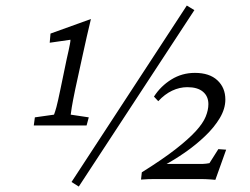

<svg xmlns="http://www.w3.org/2000/svg" viewBox="-20 -649 905 696"><path d="M252.9 -326.2Q243.2 -279.3 240.2 -260.3Q237.3 -241.2 236.3 -233.4L301.8 -223.6L293.9 -194.3H102.5L106.4 -223.6L175.8 -233.4Q179.7 -243.2 184.6 -261.2Q189.5 -279.3 199.2 -326.2L221.7 -434.6Q225.6 -451.2 228.5 -464.8Q231.4 -478.5 233.4 -488.8Q235.4 -499 235.4 -504.9L160.2 -494.1L163.1 -527.3L309.6 -580.1Q302.7 -552.7 294.9 -517.6Q287.1 -482.4 279.3 -447.3ZM239.3 10.7 657.2 -628.9 684.6 -612.3 265.6 27.3ZM494.1 -24.4Q569.3 -71.3 616.2 -107.9Q663.1 -144.5 689.5 -173.3Q715.8 -202.1 725.6 -226.1Q735.4 -250 735.4 -271.5Q735.4 -299.8 715.8 -316.4Q696.3 -333 659.2 -333Q630.9 -333 604 -320.3Q577.1 -307.6 553.7 -282.2L538.1 -298.8Q562.5 -336.9 601.1 -360.8Q639.6 -384.8 686.5 -384.8Q739.3 -384.8 768.1 -357.9Q796.9 -331.1 796.9 -288.1Q796.9 -254.9 776.9 -221.2Q756.8 -187.5 723.6 -155.8Q690.4 -124 650.4 -96.2Q610.4 -68.4 571.3 -47.9L558.6 -54.7H713.9Q720.7 -54.7 727.1 -55.7Q733.4 -56.6 739.3 -57.6L771.5 -108.4L799.8 -106.4L760.7 2.9Q752.9 2 744.6 1.5Q736.3 1 727.5 0.5Q718.8 0 709.5 0Q700.2 0 689.5 0H541Q528.3 0 516.1 0.5Q503.9 1 491.2 2Z"/></svg>

Font: Crimson Pro ExtraLight
Style: Italic
Weight: 250
Italic angle: -12°
Designer: Jacques Le Bailly
Foundry: Baron von Fonthausen
Version: Version 1.003